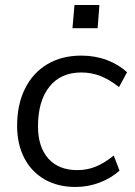

<svg xmlns="http://www.w3.org/2000/svg" viewBox="-20 -736 535 763"><path d="M48 -236Q48 -320 79 -383Q110 -446 167.5 -480.5Q225 -515 303 -515Q358 -515 404.5 -497.5Q451 -480 485 -449L453 -390Q415 -420 379 -434Q343 -448 303 -448Q221 -448 176 -391Q131 -334 131 -234Q131 -152 172 -106Q213 -60 287 -60Q327 -60 361 -74Q395 -88 432 -118L455 -58Q422 -28 376 -10.5Q330 7 280 7Q210 7 157.5 -23Q105 -53 76.5 -108Q48 -163 48 -236ZM375 -716 368 -624H268L276 -716Z"/></svg>

Font: Muli
Style: Italic
Weight: 400
Italic angle: -4.541°
Designer: Vernon Adams
Foundry: Vernon Adams
Version: Version 2.001